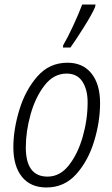

<svg xmlns="http://www.w3.org/2000/svg" viewBox="-20 -818 496 848"><path d="M185 10Q264 10 316.5 -48.5Q369 -107 395.5 -193.5Q422 -280 422 -363Q422 -446 384 -493.5Q346 -541 278 -541Q198 -541 145 -480.5Q92 -420 65.5 -333Q39 -246 39 -168Q39 -84 77 -37Q115 10 185 10ZM190 -38Q94 -38 94 -167Q94 -237 115 -312.5Q136 -388 176.5 -440.5Q217 -493 274 -493Q321 -493 344 -457.5Q367 -422 367 -366Q367 -290 345.5 -214.5Q324 -139 284.5 -88.5Q245 -38 190 -38ZM258 -608H291Q314 -640 350.5 -698Q387 -756 400 -787L402 -798H343Q329 -760 304 -706Q279 -652 259 -618Z"/></svg>

Font: Noto Sans Display SemiCondensed Light
Style: Italic
Weight: 300
Width: 4
Italic angle: -12°
Designer: Monotype Design Team
Foundry: Monotype Imaging Inc.
Version: Version 1.900